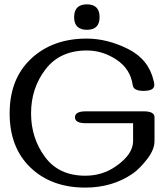

<svg xmlns="http://www.w3.org/2000/svg" viewBox="-20 -852 768 884"><path d="M380.4 -832Q438.5 -832 438.5 -772.9Q438.5 -714.8 380.4 -714.8Q321.3 -714.8 321.3 -772.9Q321.3 -832 380.4 -832ZM372.6 -43Q452.1 -43 514.2 -86.9Q592.8 -141.6 592.8 -202.6V-284.7H375Q325.2 -284.7 325.2 -312Q325.2 -339.4 375 -339.4H642.1Q691.4 -339.4 691.4 -312V-202.6Q691.4 -163.1 657.2 -119.1Q623 -75.2 591.8 -53.2Q498 11.7 372.6 11.7Q216.8 11.7 120.6 -80.3Q24.4 -172.4 24.4 -330.1Q24.4 -489.3 123.3 -581.8Q222.2 -674.3 378.9 -674.3Q474.1 -674.3 569.6 -626.5Q665 -578.6 687.5 -479.5Q690.4 -468.8 690.4 -460.4Q690.4 -433.6 641.1 -433.6Q595.2 -433.6 591.3 -459Q580.6 -534.7 516.6 -577.1Q452.6 -619.6 379.9 -619.6Q255.9 -619.6 189.5 -532.7Q123 -445.8 123 -330.1Q123 -216.8 186.8 -129.9Q250.5 -43 372.6 -43Z"/></svg>

Font: Gayathri
Style: Bold
Weight: 700
Designer: Binoy Dominic <binoy.domenic@gmail.com>
Foundry: SMC
Version: Version 1.000